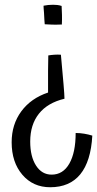

<svg xmlns="http://www.w3.org/2000/svg" viewBox="-20 -576 408 807"><path d="M165 -522Q164 -534 163.5 -540Q163 -546 163 -552Q173 -554 182.5 -555Q192 -556 203 -556Q212 -556 221 -555Q230 -554 239 -551Q240 -532 240.5 -513Q241 -494 240 -473Q216 -472 200 -472.5Q184 -473 168 -474Q167 -484 166.5 -493.5Q166 -503 165 -522ZM368 -6Q362 102 317.5 156.5Q273 211 191 211Q119 211 74 158.5Q29 106 29 22Q29 -53 69.5 -108Q110 -163 182 -187Q182 -247 182 -279Q182 -311 183 -343Q194 -345 208 -346Q222 -347 236 -346Q243 -269 247 -222.5Q251 -176 251 -161Q180 -144 143.5 -98Q107 -52 107 19Q107 82 131.5 120Q156 158 197 158Q245 158 271.5 111.5Q298 65 298 -17Q316 -17 334 -14Q352 -11 368 -6Z"/></svg>

Font: Atma
Style: Regular
Weight: 400
Designer: Gregori Vincens, Jeremie Hornus, Riccardo Olocco, Yoann Minet.
Foundry: black foundry
Version: Version 1.102;PS 1.100;hotconv 1.0.86;makeotf.lib2.5.63406